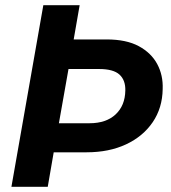

<svg xmlns="http://www.w3.org/2000/svg" viewBox="-20 -720 660 740"><path d="M24 0 147 -700H287L264 -568H391Q467 -568 515 -542Q563 -516 586 -473Q609 -430 607 -377Q606 -304 568.5 -249Q531 -194 465.5 -163.5Q400 -133 314 -133H187L164 0ZM207 -245H325Q389 -245 425.5 -279Q462 -313 463 -371Q464 -411 440.5 -432.5Q417 -454 362 -454H244Z"/></svg>

Font: DM Sans 18pt ExtraBold
Style: Italic
Weight: 800
Italic angle: -10°
Designer: Colophon Foundry, Jonny Pinhorn
Foundry: Colophon Foundry
Version: Version 4.004;gftools[0.9.30]